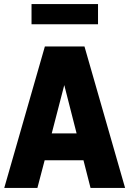

<svg xmlns="http://www.w3.org/2000/svg" viewBox="-20 -930 640 950"><path d="M1 0 202 -700H398L599 0H428L393 -137H201L165 0ZM236 -270H359L298 -509ZM136 -810V-910H465V-810Z"/></svg>

Font: Red Hat Mono VF Light
Style: Regular
Weight: 300
Monospace: yes
Designer: Pentagram, MCKL
Foundry: Pentagram, MCKL
Version: Version 1.023